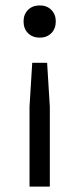

<svg xmlns="http://www.w3.org/2000/svg" viewBox="-20 -529 293 709"><path d="M89 160V-135L99 -297H154L164 -135V160ZM127 -390Q100 -390 83.5 -406.5Q67 -423 67 -450Q67 -476 83.5 -492.5Q100 -509 127 -509Q153 -509 169.5 -492.5Q186 -476 186 -450Q186 -423 169.5 -406.5Q153 -390 127 -390Z"/></svg>

Font: Kantumruy Pro
Style: Regular
Weight: 400
Designer: Sovichet Tep
Foundry: Sovichet Tep
Version: Version 1.002